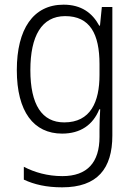

<svg xmlns="http://www.w3.org/2000/svg" viewBox="-20 -562 581 822"><path d="M252 -542C122 -542 52 -437 52 -262C52 -84 124 10 246 10C324 10 378 -27 405 -94H409C407 -64 406 -35 406 -8V24C406 133 354 192 247 192C184 192 128 176 82 152V207C127 228 179 240 246 240C397 240 461 160 461 18V-532H416L408 -452H405C375 -507 328 -542 252 -542ZM259 -493C365 -493 406 -417 406 -287V-241C406 -126 368 -38 255 -38C160 -38 110 -113 110 -262C110 -407 158 -493 259 -493Z"/></svg>

Font: Noto Sans Gujarati UI SemiCondensed Light
Style: Regular
Weight: 300
Width: 4
Designer: Jelle Bosma - Monotype Design Team, Universal Thirst
Foundry: Monotype Imaging Inc.
Version: Version 2.106